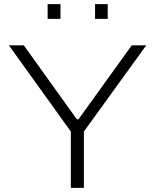

<svg xmlns="http://www.w3.org/2000/svg" viewBox="-20 -907 749 927"><path d="M322 0V-272L23 -688H95L351 -331H359L616 -688H686L385 -272V0ZM210 -816V-887H272V-816ZM439 -816V-887H500V-816Z"/></svg>

Font: Saira Expanded Light
Style: Regular
Weight: 300
Width: 7
Designer: Hector Gatti with collaboration of the Omnibus-Type team
Foundry: Omnibus-Type
Version: Version 1.101